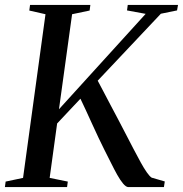

<svg xmlns="http://www.w3.org/2000/svg" viewBox="-33 -763 746 783"><path d="M-13 0 -10 -22.5 61 -37.5 152.5 -705 86.5 -720 89.5 -743H335.5L332.5 -720L261 -705L207.5 -317.5L561 -706.5L485 -720.5L488 -743H693L689 -720.5L623 -707L365.5 -434Q376 -414.5 389.8 -388Q403.5 -361.5 418.8 -332.8Q434 -304 449 -275.8Q464 -247.5 476 -224Q495 -187.5 511.2 -156.2Q527.5 -125 541 -100.5Q554.5 -76 565.8 -60Q577 -44 585.5 -38.5L639 -23L635.5 0H489.5Q480 -1 468.8 -14.5Q457.5 -28 445 -50.2Q432.5 -72.5 419.5 -99Q406.5 -125.5 393 -151.5Q382 -173 369 -200.8Q356 -228.5 342.5 -258Q329 -287.5 316.8 -314.2Q304.5 -341 295 -360.5L200 -259.5L169.5 -37.5L243.5 -22.5L240.5 0Z"/></svg>

Font: Merriweather 120pt
Style: Italic
Weight: 400
Italic angle: -7.8°
Version: Version 2.101